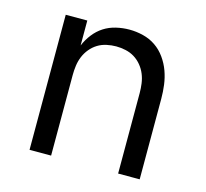

<svg xmlns="http://www.w3.org/2000/svg" viewBox="-83 -621 765 714"><g transform="rotate(15 300.0 -264.0)"><path d="M88 0V-520H171V-424Q181 -448 197 -468.5Q213 -489 234 -502.5Q255 -516 280.5 -522Q306 -528 332 -528Q358 -528 384.5 -521.5Q411 -515 433 -500Q455 -485 471 -462.5Q487 -440 496 -415Q505 -390 508.5 -363.5Q512 -337 512 -310V0H429V-310Q429 -328 426.5 -346.5Q424 -365 417 -382Q410 -399 398 -413.5Q386 -428 370.5 -437.5Q355 -447 336.5 -451Q318 -455 300 -455Q282 -455 263.5 -451Q245 -447 229.5 -437.5Q214 -428 202 -413.5Q190 -399 183 -382Q176 -365 173.5 -346.5Q171 -328 171 -310V0Z"/></g></svg>

Font: Iosevka Meiseki Sans
Style: Regular
Weight: 400
Monospace: yes
Designer: Belleve Invis
Foundry: Belleve Invis
Version: Version 11.2.6; ttfautohint (v1.8.4)